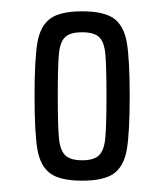

<svg xmlns="http://www.w3.org/2000/svg" viewBox="-20 -716 289 339"><path d="M41 -547Q41 -611 46 -640.5Q51 -670 68.5 -683Q86 -696 125 -696Q164 -696 181.5 -683Q199 -670 204 -640.5Q209 -611 209 -547Q209 -482 204 -452.5Q199 -423 181.5 -410Q164 -397 125 -397Q86 -397 68.5 -410Q51 -423 46 -452.5Q41 -482 41 -547ZM168 -547Q168 -599 166 -620.5Q164 -642 155 -650.5Q146 -659 125 -659Q104 -659 95 -650.5Q86 -642 84 -620.5Q82 -599 82 -547Q82 -495 84 -473Q86 -451 95 -442Q104 -433 125 -433Q146 -433 155 -442Q164 -451 166 -473Q168 -495 168 -547Z"/></svg>

Font: Saira Ultra Condensed Light
Style: Regular
Weight: 300
Width: 1
Designer: Hector Gatti with collaboration of the Omnibus-Type team
Foundry: Omnibus-Type
Version: Version 1.001; ttfautohint (v1.8)